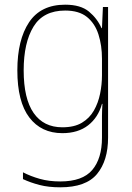

<svg xmlns="http://www.w3.org/2000/svg" viewBox="-20 -558 564 819"><path d="M258 -538Q324 -538 359.5 -508.5Q395 -479 413 -438H415L419 -528H441V29Q441 127 394 184Q347 241 237 241Q187 241 148.5 231Q110 221 78 206V177Q111 194 150 205Q189 216 237 216Q332 216 373.5 167Q415 118 415 29V-15Q415 -42 415 -63.5Q415 -85 417 -115H415Q399 -57 356 -23.5Q313 10 246 10Q156 10 105 -57Q54 -124 54 -258Q54 -388 104 -463Q154 -538 258 -538ZM258 -513Q165 -513 123 -444.5Q81 -376 81 -258Q81 -137 123.5 -76Q166 -15 246 -15Q297 -15 329.5 -34.5Q362 -54 380.5 -86.5Q399 -119 407 -158.5Q415 -198 415 -237V-307Q415 -364 400 -411Q385 -458 351 -485.5Q317 -513 258 -513Z"/></svg>

Font: Noto Sans Lao Looped SemiCondensed Thin
Style: Regular
Weight: 100
Width: 4
Designer: Mark Frömberg, Ben Mitchell
Foundry: The Fontpad Ltd
Version: Version 1.002; ttfautohint (v1.8.4.7-5d5b)